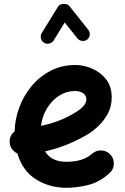

<svg xmlns="http://www.w3.org/2000/svg" viewBox="-20 -877 622 955"><path d="M524.9 -16.1Q476.6 28.3 420.2 42.7Q363.8 57.1 310.1 57.1Q226.6 57.1 159.4 15.4Q92.3 -26.4 66.4 -113.8Q50.3 -121.1 39.8 -135.5Q29.3 -149.9 28.3 -168.5Q25.9 -202.6 52.7 -223.6Q54.2 -284.2 75.9 -342.8Q97.7 -401.4 137.2 -449Q176.8 -496.6 231.9 -525.1Q287.1 -553.7 355.5 -553.7Q395.5 -553.7 437.3 -536.1Q479 -518.6 507.3 -482.9Q535.6 -447.3 535.6 -393.1Q535.6 -345.2 514.4 -308.3Q493.2 -271.5 465.8 -246.8Q438.5 -222.2 420.4 -211.4Q369.1 -180.7 315.2 -158.7Q261.2 -136.7 204.1 -124Q235.4 -72.3 310.1 -72.3Q393.6 -72.3 438 -112.3Q458 -129.9 484.9 -128.7Q511.7 -127.4 529.8 -107.4Q547.4 -87.9 546.1 -60.8Q544.9 -33.7 524.9 -16.1ZM352.1 -424.3Q311 -424.3 275.1 -401.6Q239.3 -378.9 214.6 -339.6Q189.9 -300.3 184.1 -251Q276.9 -270.5 349.1 -314Q381.3 -333 395.5 -349.9Q409.7 -366.7 409.7 -382.3Q409.7 -401.9 393.8 -413.1Q377.9 -424.3 352.1 -424.3ZM198.7 -664.6Q187 -671.9 183.6 -686Q180.2 -700.2 187.5 -712.4L268.6 -843.8Q276.9 -856.9 296.9 -857.4Q316.9 -857.9 325.2 -846.7L418.9 -729Q427.7 -718.3 426.3 -703.6Q424.8 -689 413.6 -680.2Q402.8 -671.9 388.2 -673.6Q373.5 -675.3 365.2 -686L301.8 -765.1L247.1 -675.8Q239.7 -664.1 225.3 -660.6Q210.9 -657.2 198.7 -664.6Z"/></svg>

Font: Mikhak-DS1-FD Bold
Style: Bold
Weight: 700
Designer: Amin Abedi
Version: Version 3.2